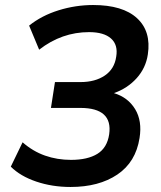

<svg xmlns="http://www.w3.org/2000/svg" viewBox="-20 -735 640 765"><path d="M261 10Q188 10 124.5 -11.5Q61 -33 23 -71L70 -168Q111 -132 159.5 -115Q208 -98 263 -98Q329 -98 368 -122Q407 -146 415 -200Q430 -305 300 -305H183L199 -408H301Q359 -408 397.5 -434Q436 -460 443 -509Q451 -556 422.5 -581.5Q394 -607 335 -607Q226 -607 136 -537L96 -633Q146 -673 213.5 -694Q281 -715 351 -715Q469 -715 526 -662.5Q583 -610 569 -518Q561 -464 524.5 -423.5Q488 -383 434 -364Q490 -347 518.5 -300Q547 -253 536 -185Q521 -89 447.5 -39.5Q374 10 261 10Z"/></svg>

Font: Mulish
Style: Bold Italic
Weight: 700
Italic angle: -9°
Designer: Vernon Adams
Foundry: Vernon Adams
Version: Version 3.603; ttfautohint (v1.8.3)